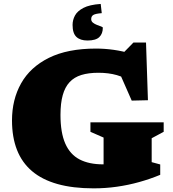

<svg xmlns="http://www.w3.org/2000/svg" viewBox="-20 -966 902 1000"><path d="M770 -121.5 814.5 -109.5V-55.5Q761.5 -33.5 705 -17.8Q648.5 -2 589 6.5Q529.5 15 467.5 15Q359.5 15 279.5 -7.5Q199.5 -30 147 -74.5Q94.5 -119 68.5 -185.2Q42.5 -251.5 42.5 -339Q42.5 -447.5 90 -532Q137.5 -616.5 234.8 -664.8Q332 -713 480 -713Q525.5 -713 571.8 -706.5Q618 -700 668 -685.5L609 -677L675 -744.5H740.5L750.5 -444L666 -442L581.5 -634L673 -533.5Q631.5 -562.5 588.5 -574.8Q545.5 -587 492.5 -587Q441 -587 403.8 -575.5Q366.5 -564 342.5 -538.2Q318.5 -512.5 306.8 -470.5Q295 -428.5 295 -367.5Q295 -275 320 -218.2Q345 -161.5 394.2 -135.8Q443.5 -110 517 -110Q541 -110 561.2 -113Q581.5 -116 601.8 -122.8Q622 -129.5 645 -140.5L519.5 -10.5V-249.5L451 -279.5V-329H832.5V-279.5L770 -246ZM515.5 -821.5Q515.5 -790.5 497.2 -772.8Q479 -755 435.5 -755Q398 -755 378 -773.8Q358 -792.5 358 -836Q358 -862 370.5 -885.2Q383 -908.5 414.8 -925Q446.5 -941.5 504.5 -945.5L510 -897.5Q477.5 -895 466.2 -888.2Q455 -881.5 455 -866.5Q455 -855 464.2 -847.8Q473.5 -840.5 485.5 -836Q497.5 -831.5 506.5 -828.2Q515.5 -825 515.5 -821.5Z"/></svg>

Font: Newsreader 9pt ExtraBold
Style: Regular
Weight: 800
Designer: Hugues Gentile
Foundry: Production Type
Version: Version 1.003